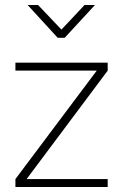

<svg xmlns="http://www.w3.org/2000/svg" viewBox="-20 -752 495 772"><path d="M42 -32 369 -468H42V-500H413V-468L87 -32H413V0H42ZM91 -732H133L227 -633L320 -732H362L240 -600H212Z"/></svg>

Font: Cairo ExtraLight
Style: Regular
Weight: 275
Designer: Mohamed Gaber, Accademia di Belle Arti di Urbino and others
Foundry: Kief Type Foundry, Accademia di Belle Arti di Urbino and others
Version: Version 3.011